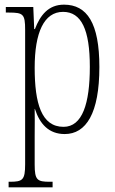

<svg xmlns="http://www.w3.org/2000/svg" viewBox="-20 -566 494 825"><path d="M17 239H206V215H194C140 215 129 208 129 141V18C129 -30 130 -72 129 -98H130C151 -33 190 10 258 10C350 10 407 -79 407 -278C407 -467 354 -546 255 -546C188 -546 153 -501 130 -441H127L123 -536H5V-512H19C80 -512 88 -505 88 -438V140C88 208 77 215 22 215H17ZM253 -21C158 -21 129 -122 129 -275C129 -426 169 -515 251 -515C330 -515 366 -438 366 -279C366 -121 334 -21 253 -21Z"/></svg>

Font: Noto Serif Tamil ExtraCondensed ExtraLight
Style: Regular
Weight: 200
Width: 2
Designer: Indian Type Foundry, Tom Grace, and the Monotype Design Team
Foundry: Monotype Imaging Inc.
Version: Version 2.004